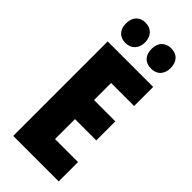

<svg xmlns="http://www.w3.org/2000/svg" viewBox="-292 -977 1026 1026"><g transform="rotate(45 221.5 -464.0)"><path d="M402.8 0H59.1V-713.9H402.8V-569.8H229V-440.9H390.1V-296.9H229V-146H402.8ZM60.1 -851.1Q60.1 -887.7 79.3 -908Q98.6 -928.2 130.9 -928.2Q164.6 -928.2 184.3 -907.2Q204.1 -886.2 204.1 -851.1Q204.1 -816.9 184.3 -795.9Q164.6 -774.9 130.9 -774.9Q98.6 -774.9 79.3 -795.2Q60.1 -815.4 60.1 -851.1ZM252.9 -851.1Q252.9 -887.7 272.7 -908Q292.5 -928.2 325.2 -928.2Q359.9 -928.2 378.9 -907.2Q397.9 -886.2 397.9 -851.1Q397.9 -816.9 378.9 -795.9Q359.9 -774.9 325.2 -774.9Q291 -774.9 272 -795.4Q252.9 -815.9 252.9 -851.1Z"/></g></svg>

Font: Open Sans Condensed ExtraBold
Style: Regular
Weight: 800
Width: 3
Designer: Monotype Design Team
Foundry: Monotype Imaging Inc.
Version: Version 3.000; ttfautohint (v1.8.4)